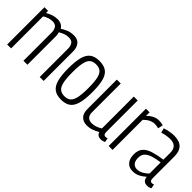

<svg xmlns="http://www.w3.org/2000/svg" viewBox="86 -1240 1945 1945"><g transform="rotate(45 1058.5 -267.0)"><path d="M53 0V-534H105V-503Q135 -521 166.5 -532Q198 -543 233 -543Q266 -543 288.5 -530.5Q311 -518 324 -496Q350 -514 385.5 -529Q421 -544 466 -544Q522 -544 548.5 -510Q575 -476 575 -421V0H519V-408Q519 -442 503 -467.5Q487 -493 442 -493Q413 -493 385 -482Q357 -471 335 -457Q343 -436 343 -410V0H286V-407Q286 -441 270 -466.5Q254 -492 211 -492Q184 -492 158.5 -483Q133 -474 109 -459V0Z M661 -268Q661 -368 677.5 -428.5Q694 -489 731.5 -516.5Q769 -544 833 -544Q897 -544 935 -516.5Q973 -489 989 -428.5Q1005 -368 1005 -268Q1005 -166 988 -105Q971 -44 933.5 -17Q896 10 833 10Q771 10 733 -17Q695 -44 678 -105Q661 -166 661 -268ZM719 -268Q719 -179 730.5 -129Q742 -79 767 -59Q792 -39 833 -39Q874 -39 899 -59Q924 -79 935.5 -129Q947 -179 947 -268Q947 -355 936 -405Q925 -455 900 -475Q875 -495 833 -495Q791 -495 766 -475Q741 -455 730 -405Q719 -355 719 -268Z M1203 10Q1153 10 1121.5 -19.5Q1090 -49 1090 -114V-534H1146V-122Q1146 -83 1165.5 -62Q1185 -41 1224 -41Q1252 -41 1279.5 -51Q1307 -61 1333 -77V-534H1389V-85Q1389 -61 1397 -51.5Q1405 -42 1418 -42Q1431 -42 1444 -49L1453 -3Q1427 10 1400 10Q1378 10 1362 -1Q1346 -12 1340 -33Q1308 -14 1274 -2Q1240 10 1203 10Z M1559 -534V-483Q1618 -544 1685 -544Q1718 -544 1746 -535L1735 -481Q1707 -489 1680 -489Q1651 -489 1622.5 -475.5Q1594 -462 1563 -431V0H1507V-534Z M1746 -120Q1746 -180 1776 -214Q1806 -248 1862.5 -265.5Q1919 -283 1997 -294V-395Q1997 -441 1972.5 -466Q1948 -491 1900 -491Q1878 -491 1849.5 -487Q1821 -483 1788 -472L1775 -521Q1809 -533 1842.5 -538.5Q1876 -544 1904 -544Q1980 -544 2016.5 -506.5Q2053 -469 2053 -396V-89Q2053 -62 2060.5 -52.5Q2068 -43 2081 -43Q2095 -43 2108 -49L2116 -3Q2092 10 2065 10Q2008 10 2000 -52Q1973 -27 1938 -8.5Q1903 10 1858 10Q1806 10 1776 -24.5Q1746 -59 1746 -120ZM1802 -127Q1802 -82 1822 -58.5Q1842 -35 1875 -35Q1910 -35 1942 -53Q1974 -71 1997 -96V-255Q1943 -248 1898.5 -235Q1854 -222 1828 -197Q1802 -172 1802 -127Z"/></g></svg>

Font: Georama SemiCondensed Light
Style: Regular
Weight: 300
Width: 4
Designer: Jean-Baptiste Levee
Foundry: Production Type
Version: Version 1.000